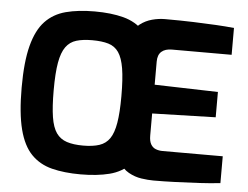

<svg xmlns="http://www.w3.org/2000/svg" viewBox="-53 -813 1144 884"><g transform="rotate(5 519.5 -370.5)"><path d="M350 6Q274 6 217 -8.5Q160 -23 121.5 -62.5Q83 -102 64 -176Q45 -250 45 -369Q45 -488 64.5 -562.5Q84 -637 122 -677Q160 -717 217 -732Q274 -747 350 -747Q426 -747 483 -732Q540 -717 578 -677Q616 -637 635 -562.5Q654 -488 654 -369Q654 -250 635 -176Q616 -102 578 -62.5Q540 -23 483 -8.5Q426 6 350 6ZM350 -127Q395 -127 425 -137Q455 -147 472.5 -172.5Q490 -198 498 -245.5Q506 -293 506 -369Q506 -449 498 -497Q490 -545 472.5 -570.5Q455 -596 425 -605Q395 -614 350 -614Q307 -614 277 -605Q247 -596 228.5 -570.5Q210 -545 201.5 -497Q193 -449 193 -369Q193 -293 200.5 -245.5Q208 -198 226 -172.5Q244 -147 274.5 -137Q305 -127 350 -127ZM686 5Q662 5 631 0.5Q600 -4 571.5 -20Q543 -36 524.5 -68.5Q506 -101 506 -158V-571Q506 -620 521 -653Q536 -686 561 -705Q586 -724 616 -732Q646 -740 675 -740Q750 -740 807.5 -738Q865 -736 911 -733.5Q957 -731 995 -727V-603H719Q688 -603 671 -588Q654 -573 654 -542V-435L947 -427V-310L654 -302V-200Q654 -174 662.5 -159.5Q671 -145 685.5 -139.5Q700 -134 716 -134H995V-10Q951 -5 897.5 -2Q844 1 789.5 3Q735 5 686 5Z"/></g></svg>

Font: Exo Thin
Style: Bold
Weight: 700
Version: Version 2.000